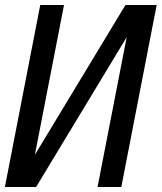

<svg xmlns="http://www.w3.org/2000/svg" viewBox="-22 -749 648 769"><path d="M-2.4 0H122.6L485.4 -600.1L368.7 0H463.9L605.5 -729H480.5L117.7 -128.9L234.4 -729H139.2Z"/></svg>

Font: Hack
Style: Oblique
Weight: 400
Italic angle: -12°
Monospace: yes
Designer: Christopher Simpkins
Foundry: Christopher Simpkins
Version: Version 2.010